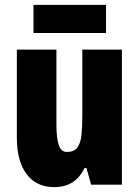

<svg xmlns="http://www.w3.org/2000/svg" viewBox="-20 -756 569 786"><path d="M479 -553V0H353L334 -68H326Q307 -29 276.5 -9.5Q246 10 202 10Q129 10 89 -43Q49 -96 49 -193V-553H211V-246Q211 -191 220.5 -162.5Q230 -134 254 -134Q283 -134 296.5 -152Q310 -170 313.5 -203Q317 -236 317 -280V-553ZM414 -736V-621H117V-736Z"/></svg>

Font: Noto Sans Khmer UI ExtraCondensed Black
Style: Regular
Weight: 900
Width: 2
Designer: Danh Hong and the Monotype Design Team
Foundry: Monotype Imaging Inc.
Version: Version 2.002; ttfautohint (v1.8.4.7-5d5b)